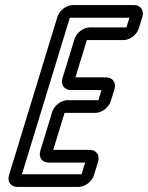

<svg xmlns="http://www.w3.org/2000/svg" viewBox="-20 -712 583 757"><path d="M273.3 -557 226.5 -404C218.6 -378 233.1 -357 259.1 -357H380.1L367.9 -317H246.9C220.9 -317 193.5 -296 185.5 -270L139.1 -118C131.1 -92 145.7 -71 171.7 -71H315.7L301.6 -25H66.6L255.3 -642H490.3L478.7 -604H334.7C308.7 -604 281.2 -583 273.3 -557ZM417 -314 431.1 -360C439 -386 424.4 -407 398.4 -407H277.4L322.4 -554H466.4C492.4 -554 519.8 -575 527.7 -601L541.2 -645C549.1 -671 534.6 -692 508.6 -692H267.6C241.6 -692 214.1 -671 206.2 -645L15.7 -22C7.8 4 22.4 25 48.4 25H289.4C315.4 25 342.8 4 350.7 -22L366.6 -74C374.6 -100 360 -121 334 -121H190L234.6 -267H355.6C381.6 -267 409.1 -288 417 -314Z"/></svg>

Font: DIN Rundschrift
Style: EngKontKu
Weight: 400
Width: 3
Version: Version 1.027